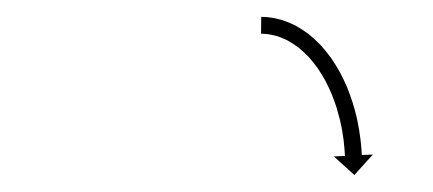

<svg xmlns="http://www.w3.org/2000/svg" viewBox="-20 -591 514 228"><path d="M293.1 -570.9C292.1 -570.9 291.2 -570.9 290.2 -571L290 -551C290.9 -550.9 291.7 -550.9 292.6 -550.9C292.6 -550.9 292.5 -550.9 292.5 -550.9C292.4 -550.9 292.4 -550.9 292.4 -550.9C294.7 -550.8 297 -550.6 299.3 -550.3C299.3 -550.3 299.2 -550.3 299.1 -550.3C299 -550.3 298.9 -550.3 298.9 -550.3C302.4 -549.8 306 -548.9 309.4 -548C309.4 -548 309.3 -548 309.1 -548.1C309 -548.1 308.9 -548.2 308.9 -548.2C313.2 -546.7 317.4 -544.9 321.6 -543C321.6 -543 321.4 -543 321.3 -543.1C321.1 -543.2 321 -543.2 321 -543.2C325.6 -540.7 330 -537.8 334.3 -534.7C334.3 -534.7 334.2 -534.8 334.1 -534.9C333.9 -535 333.8 -535.1 333.8 -535.1C338.2 -531.5 342.4 -527.6 346.4 -523.5C346.4 -523.5 346.3 -523.6 346.3 -523.7C346.2 -523.8 346.1 -523.9 346.1 -523.9C350 -519.4 353.8 -514.8 357.3 -510C357.3 -510 357.2 -510.1 357.1 -510.2C357.1 -510.3 357 -510.4 357 -510.4C360.4 -505.4 363.5 -500.2 366.5 -495C366.5 -495 366.4 -495 366.4 -495.1C366.3 -495.2 366.3 -495.3 366.3 -495.3C369 -490 371.6 -484.6 373.9 -479.1C373.9 -479.1 373.9 -479.2 373.9 -479.3C373.8 -479.4 373.8 -479.4 373.8 -479.4C375.9 -474.1 377.9 -468.7 379.7 -463.3C379.7 -463.3 379.6 -463.4 379.6 -463.4C379.6 -463.5 379.6 -463.6 379.6 -463.6C381.1 -458.5 382.5 -453.4 383.8 -448.2C383.8 -448.2 383.8 -448.3 383.8 -448.3C383.8 -448.4 383.7 -448.4 383.7 -448.4C384.8 -443.8 385.7 -439.2 386.6 -434.5C386.6 -434.5 386.6 -434.5 386.6 -434.6C386.5 -434.6 386.5 -434.7 386.5 -434.7C387.2 -430.7 387.7 -426.8 388.3 -422.8C388.3 -422.8 388.2 -422.8 388.2 -422.9C388.2 -422.9 388.2 -422.9 388.2 -422.9C388.6 -419.9 388.9 -416.8 389.1 -413.8C389.1 -413.8 389.1 -413.8 389.1 -413.8C389.1 -413.8 389.1 -413.9 389.1 -413.9C389.3 -411.9 389.4 -409.9 389.5 -407.9C389.5 -407.9 389.5 -408 389.5 -408C389.5 -408 389.5 -408 389.5 -408C389.6 -407.3 389.6 -406.6 389.7 -405.9L376.5 -405.2L400.8 -383.2L422.8 -407.5L409.6 -406.9C409.6 -407.6 409.6 -408.3 409.5 -409.1C409.5 -409.1 409.5 -409.1 409.5 -409.1C409.5 -409.1 409.5 -409.1 409.5 -409.1C409.4 -411.2 409.2 -413.3 409.1 -415.4C409.1 -415.4 409.1 -415.4 409.1 -415.4C409.1 -415.4 409.1 -415.5 409.1 -415.5C408.8 -418.7 408.5 -421.9 408.1 -425.2C408.1 -425.2 408.1 -425.2 408.1 -425.2C408.1 -425.3 408.1 -425.3 408.1 -425.3C407.6 -429.5 407 -433.7 406.3 -437.8C406.3 -437.8 406.3 -437.9 406.3 -437.9C406.3 -438 406.2 -438 406.2 -438C405.4 -443 404.4 -447.9 403.3 -452.8C403.3 -452.8 403.2 -452.8 403.2 -452.9C403.2 -453 403.2 -453 403.2 -453C401.9 -458.5 400.4 -463.9 398.7 -469.3C398.7 -469.3 398.7 -469.4 398.7 -469.5C398.7 -469.5 398.6 -469.6 398.6 -469.6C396.7 -475.4 394.7 -481.1 392.4 -486.8C392.4 -486.8 392.4 -486.9 392.3 -486.9C392.3 -487 392.3 -487.1 392.3 -487.1C389.8 -492.9 387 -498.7 384.1 -504.4C384.1 -504.4 384 -504.5 384 -504.6C384 -504.7 383.9 -504.7 383.9 -504.7C380.7 -510.5 377.3 -516 373.6 -521.5C373.6 -521.5 373.6 -521.6 373.5 -521.7C373.5 -521.7 373.4 -521.8 373.4 -521.8C369.5 -527.1 365.4 -532.3 361 -537.2C361 -537.2 361 -537.3 360.9 -537.3C360.8 -537.4 360.7 -537.5 360.7 -537.5C356.2 -542.1 351.5 -546.5 346.5 -550.5C346.5 -550.5 346.4 -550.6 346.3 -550.7C346.2 -550.8 346 -550.9 346 -550.9C341.1 -554.5 336 -557.8 330.7 -560.7C330.7 -560.7 330.6 -560.8 330.5 -560.9C330.3 -560.9 330.2 -561 330.2 -561C325.3 -563.3 320.4 -565.4 315.3 -567.1C315.3 -567.1 315.1 -567.2 315 -567.2C314.8 -567.2 314.7 -567.3 314.7 -567.3C310.6 -568.4 306.4 -569.4 302.1 -570.1C302.1 -570.1 302 -570.1 301.9 -570.1C301.8 -570.1 301.7 -570.1 301.7 -570.1C298.9 -570.5 296.1 -570.8 293.3 -570.9C293.3 -570.9 293.3 -570.9 293.2 -570.9C293.2 -570.9 293.1 -570.9 293.1 -570.9Z"/></svg>

Font: FRB American Cursive Just Arrows
Style: Bold Italic
Weight: 700
Italic angle: -25°
Version: Version 2.0;Modular Font Editor K font №1